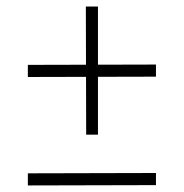

<svg xmlns="http://www.w3.org/2000/svg" viewBox="-20 -647 561 586"><path d="M456 -119V-82L65 -81V-118ZM456 -450V-413L65 -412V-449ZM279 -236H243L242 -627H279Z"/></svg>

Font: Public Sans Thin
Style: Regular
Weight: 100
Designer: The Public Sans project authors (U.S. Web Design System). Libre Franklin designed by Pablo Impallari and Rodrigo Fuenzal
Version: Version 1.008